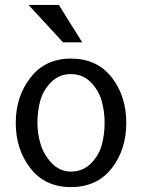

<svg xmlns="http://www.w3.org/2000/svg" viewBox="-20 -747 576 780"><path d="M268 13Q163 13 103.5 -63.5Q44 -140 44 -248Q44 -355 104 -432Q164 -509 268 -509Q374 -509 433.5 -433Q493 -357 493 -248Q493 -139 433.5 -63Q374 13 268 13ZM268 -50Q317 -50 349.5 -83Q382 -116 393.5 -158.5Q405 -201 405 -248Q405 -295 393 -337.5Q381 -380 348.5 -413Q316 -446 268 -446Q220 -446 187.5 -413Q155 -380 143.5 -337.5Q132 -295 132 -248Q132 -204 145 -161Q158 -118 190.5 -84Q223 -50 268 -50ZM314 -575H236L96 -727H219Z"/></svg>

Font: Rosario
Style: Regular
Weight: 400
Designer: Hector Gatti
Foundry: Omnibus-Type
Version: Version 1.004